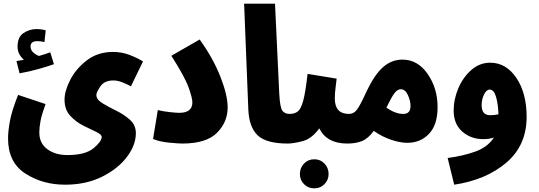

<svg xmlns="http://www.w3.org/2000/svg" viewBox="-20 -780 2945 1050"><path d="M275 -429 255 -494Q228 -484 193 -474Q178 -479 162.5 -492.5Q147 -506 147 -526Q147 -555 184 -555Q203 -555 223 -550L230 -614Q207 -621 179 -621Q142 -621 109 -599.5Q76 -578 76 -525Q76 -483 111 -453Q98 -451 70 -446L87 -379Q138 -388 188.5 -402Q239 -416 275 -429ZM336 230Q450 230 537 187Q624 144 673.5 79Q723 14 723 -52Q723 -96 690.5 -125Q658 -154 615 -175Q572 -196 539.5 -216Q507 -236 507 -261Q507 -275 529 -307.5Q551 -340 600 -340Q623 -340 648.5 -330Q674 -320 696 -308L762 -444Q730 -464 687.5 -480Q645 -496 599 -496Q515 -496 455.5 -450.5Q396 -405 364.5 -344Q333 -283 333 -235Q333 -181 363.5 -147.5Q394 -114 434.5 -93.5Q475 -73 505.5 -59Q536 -45 536 -31Q536 -6 491 31Q446 68 348 68Q283 68 239 36Q195 4 195 -56Q195 -83 201.5 -118Q208 -153 229 -211L79 -261Q44 -173 34 -117Q24 -61 24 -23Q24 108 118.5 169Q213 230 336 230Z M977 5Q1108 5 1166.5 -53.5Q1225 -112 1225 -193Q1225 -259 1185.5 -360Q1146 -461 1072 -564L917 -475Q991 -359 1011.5 -301.5Q1032 -244 1032 -220Q1032 -163 960 -163Q943 -163 907.5 -167Q872 -171 843 -178L817 -20Q853 -5 904 0Q955 5 977 5Z M1639 -78Q1639 -110 1620 -133.5Q1601 -157 1564 -157Q1537 -157 1524 -175Q1511 -193 1507 -271L1484 -760H1315L1338 -181Q1342 -85 1389 -40Q1436 5 1554 5Q1639 5 1639 -78Z M1879 5Q1964 5 1964 -78Q1964 -110 1945 -133.5Q1926 -157 1889 -157Q1811 -157 1811 -241Q1811 -270 1815 -299.5Q1819 -329 1821 -350L1662 -376Q1651 -277 1638.5 -230.5Q1626 -184 1608.5 -170.5Q1591 -157 1564 -157L1554 5Q1584 5 1634.5 -8Q1685 -21 1726 -78Q1767 5 1879 5ZM1777 172Q1777 138 1754.5 114.5Q1732 91 1699 91Q1665 91 1642.5 114.5Q1620 138 1620 172Q1620 204 1642.5 227Q1665 250 1699 250Q1732 250 1754.5 227Q1777 204 1777 172Z M2185 -157Q2143 -157 2093 -191Q2120 -247 2136.5 -269.5Q2153 -292 2172 -292Q2196 -292 2210.5 -260.5Q2225 -229 2225 -200Q2225 -157 2185 -157ZM2208 1Q2279 1 2326 -48Q2373 -97 2373 -194Q2373 -298 2318.5 -376Q2264 -454 2181 -454Q2122 -454 2075.5 -413.5Q2029 -373 1985 -281Q1951 -206 1933 -181.5Q1915 -157 1889 -157L1879 5Q1926 5 1959.5 -8.5Q1993 -22 2024 -64Q2072 -31 2120.5 -15Q2169 1 2208 1Z M2464 230Q2638 204 2749 109.5Q2860 15 2860 -141Q2860 -270 2804.5 -353Q2749 -436 2663 -437Q2605 -438 2559 -398.5Q2513 -359 2487 -298.5Q2461 -238 2461 -175Q2461 -101 2508.5 -60Q2556 -19 2623 -19Q2655 -19 2681 -28Q2648 24 2580.5 48.5Q2513 73 2428 84ZM2660 -150Q2614 -150 2614 -205Q2614 -236 2627 -263Q2640 -290 2658 -290Q2681 -290 2692.5 -251Q2704 -212 2706 -155Q2686 -150 2660 -150Z"/></svg>

Font: Noto Sans Arabic Condensed Black
Style: Regular
Weight: 900
Width: 3
Designer: Nadine Chahine
Foundry: Monotype Imaging Inc.
Version: 1.001